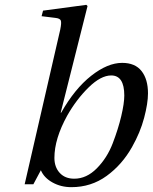

<svg xmlns="http://www.w3.org/2000/svg" viewBox="-20 -762 632 794"><path d="M82 0 229 -639Q235 -668 231.5 -677Q228 -686 209 -688L152 -695L158 -718L337 -742L342 -737L231 -296H233Q289 -395 357 -448.5Q425 -502 485 -502Q539 -502 565.5 -468Q592 -434 592 -376Q592 -335 576 -274.5Q560 -214 526 -154Q485 -81 421 -34.5Q357 12 275 12Q232 12 197 -7.5Q162 -27 149 -58L118 0ZM205 -109Q205 -71 227 -47Q249 -23 287 -23Q338 -23 380.5 -66Q423 -109 446 -169Q469 -229 481.5 -282Q494 -335 494 -367Q494 -450 440 -450Q397 -450 346.5 -400.5Q296 -351 258 -284Q205 -188 205 -109Z"/></svg>

Font: Heuristica
Style: Italic
Weight: 400
Italic angle: -13°
Version: Version 1.0.2